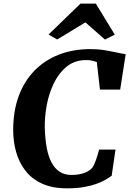

<svg xmlns="http://www.w3.org/2000/svg" viewBox="-20 -1020 706 1048"><path d="M346 8Q265.5 8 209.5 -17.8Q153.5 -43.5 118.8 -88.2Q84 -133 68 -190.2Q52 -247.5 52 -310Q52 -414 82.2 -495.8Q112.5 -577.5 168.5 -634.8Q224.5 -692 302 -722Q379.5 -752 473.5 -752Q515 -752 552.2 -745.8Q589.5 -739.5 618.8 -733Q648 -726.5 666 -724.5L636 -531H525.5L508.5 -681Q501 -684 492.5 -686.5Q484 -689 473.5 -690.5Q463 -692 449.5 -692Q389 -692 345.8 -657.8Q302.5 -623.5 275 -567.8Q247.5 -512 235.2 -446.5Q223 -381 224.5 -319.5Q226.5 -260 235.2 -212.8Q244 -165.5 261.5 -132.8Q279 -100 305.8 -82.5Q332.5 -65 370.5 -65Q383.5 -65 403.2 -67.2Q423 -69.5 444.2 -77.5Q465.5 -85.5 483 -103.5Q489 -111.5 494.2 -123Q499.5 -134.5 504.2 -147.8Q509 -161 513.2 -175.5Q517.5 -190 521 -203.5H610.5L589.5 -60.5Q575.5 -50.5 555 -38.5Q534.5 -26.5 505.2 -16Q476 -5.5 436.8 1.2Q397.5 8 346 8ZM245 -831.5 419.5 -1000.5H503L606.5 -831L553 -804Q526 -827 499.5 -851Q473 -875 446 -898Q407.5 -874.5 369 -851Q330.5 -827.5 292 -804.5Z"/></svg>

Font: Merriweather 20pt ExtraBold
Style: Italic
Weight: 800
Italic angle: -7.8°
Version: Version 2.101